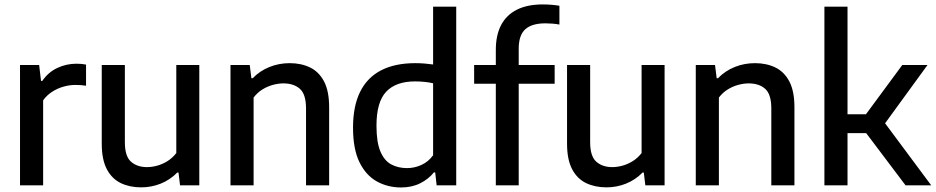

<svg xmlns="http://www.w3.org/2000/svg" viewBox="-20 -838 4230 868"><path d="M70.5 0V-544H157L165.5 -472H171Q197.5 -511 238.5 -530.5Q279.5 -550 325.5 -550Q337.5 -550 348.5 -549Q359.5 -548 369 -546V-450.5Q357 -452.5 344.8 -453.2Q332.5 -454 320 -454Q294 -454 266.8 -446.2Q239.5 -438.5 215.5 -423Q191.5 -407.5 175 -384.5V0Z M618 9Q566.5 9 526.2 -10.2Q486 -29.5 463 -73Q440 -116.5 440 -189V-544H544.5V-195Q544.5 -131.5 572.2 -107Q600 -82.5 644.5 -82.5Q666.5 -82.5 690.5 -89Q714.5 -95.5 737 -109.5Q759.5 -123.5 777 -146V-544H881V0H794L787 -58H781.5Q748.5 -24.5 706.5 -7.8Q664.5 9 618 9Z M1022 0V-544H1109L1116.5 -484.5H1122.5Q1154.5 -517.5 1197.8 -535Q1241 -552.5 1289.5 -552.5Q1341.5 -552.5 1381.8 -533Q1422 -513.5 1445 -469.8Q1468 -426 1468 -353V0H1363.5V-347.5Q1363.5 -411.5 1336 -436.2Q1308.5 -461 1261 -461Q1239 -461 1214.5 -454.5Q1190 -448 1167 -434Q1144 -420 1126.5 -397V0Z M1793 9.5Q1733.5 9.5 1684.2 -17.5Q1635 -44.5 1605.5 -103.8Q1576 -163 1576 -261Q1576 -358 1608 -422.8Q1640 -487.5 1702.8 -520Q1765.5 -552.5 1857.5 -552.5Q1878.5 -552.5 1899.5 -550.8Q1920.5 -549 1938 -546.5V-808H2042.5V0H1954L1947.5 -58.5H1941.5Q1917.5 -28.5 1879.8 -9.5Q1842 9.5 1793 9.5ZM1820 -78Q1853 -78 1884.5 -92Q1916 -106 1938 -136V-461.5Q1921.5 -465.5 1899.8 -467.8Q1878 -470 1856.5 -470Q1770 -470 1726 -423.5Q1682 -377 1682 -269.5Q1682 -195.5 1699.5 -153.8Q1717 -112 1748.2 -95Q1779.5 -78 1820 -78Z M2221.5 0V-612.5Q2221.5 -679 2245.5 -724.8Q2269.5 -770.5 2316.8 -794.2Q2364 -818 2433.5 -818Q2452.5 -818 2471.5 -816.5Q2490.5 -815 2509 -812V-727Q2493 -730 2477.5 -731.2Q2462 -732.5 2446 -732.5Q2384.5 -732.5 2354.8 -705.8Q2325 -679 2325 -617.5V0ZM2123.5 -459.5V-544H2487.5V-459.5Z M2721.5 9Q2670 9 2629.8 -10.2Q2589.5 -29.5 2566.5 -73Q2543.5 -116.5 2543.5 -189V-544H2648V-195Q2648 -131.5 2675.8 -107Q2703.5 -82.5 2748 -82.5Q2770 -82.5 2794 -89Q2818 -95.5 2840.5 -109.5Q2863 -123.5 2880.5 -146V-544H2984.5V0H2897.5L2890.5 -58H2885Q2852 -24.5 2810 -7.8Q2768 9 2721.5 9Z M3125.5 0V-544H3212.5L3220 -484.5H3226Q3258 -517.5 3301.2 -535Q3344.5 -552.5 3393 -552.5Q3445 -552.5 3485.2 -533Q3525.5 -513.5 3548.5 -469.8Q3571.5 -426 3571.5 -353V0H3467V-347.5Q3467 -411.5 3439.5 -436.2Q3412 -461 3364.5 -461Q3342.5 -461 3318 -454.5Q3293.5 -448 3270.5 -434Q3247.5 -420 3230 -397V0Z M4074 0 3863.5 -279 4059 -544H4173L3971 -266.5V-294.5L4190 0ZM3800.5 -236V-321.5H3904.5V-236ZM3707 0V-808H3811.5V0Z"/></svg>

Font: Encode Sans Condensed Thin Medium
Style: Regular
Weight: 500
Version: Version 3.002